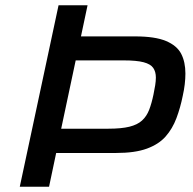

<svg xmlns="http://www.w3.org/2000/svg" viewBox="-20 -708 730 728"><path d="M55 0 202 -688H312L287 -570H492Q568 -570 609.5 -552.5Q651 -535 667 -504Q683 -473 683 -429Q683 -410 680.5 -388.5Q678 -367 673 -345Q664 -300 649 -260Q634 -220 608 -190.5Q582 -161 537 -144.5Q492 -128 421 -128H193L166 0ZM212 -220H391Q440 -220 470.5 -227.5Q501 -235 518.5 -251Q536 -267 545.5 -291.5Q555 -316 562 -350Q566 -369 568.5 -385Q571 -401 571 -414Q571 -436 561 -450.5Q551 -465 524.5 -472Q498 -479 449 -479H267Z"/></svg>

Font: Saira SemiExpanded Medium
Style: Italic
Weight: 500
Width: 6
Italic angle: -12°
Designer: Hector Gatti with collaboration of the Omnibus-Type team
Foundry: Omnibus-Type
Version: Version 1.101